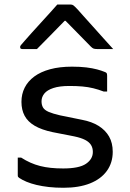

<svg xmlns="http://www.w3.org/2000/svg" viewBox="-20 -843 590 871"><path d="M266.8 -78.8Q339.2 -78.8 370.2 -100.1Q401.2 -121.3 401.2 -153.6Q401.2 -172 392.9 -185.3Q384.6 -198.7 366.2 -208.3Q347.7 -217.9 316.5 -224.4L218.4 -243.6Q168.6 -254.2 137.5 -272.4Q106.4 -290.6 91.8 -317.6Q77.3 -344.6 77.3 -380.9Q77.3 -416.1 91.9 -445.2Q106.5 -474.3 135.4 -495.8Q164.3 -517.2 207.3 -528.9Q250.3 -540.6 306.6 -540.6Q343.5 -540.6 371.5 -537.2Q399.4 -533.7 420.2 -528.2Q440.9 -522.6 454.2 -517Q459.9 -515 462.2 -512.8Q464.5 -510.6 465.3 -507.6Q466 -504.5 466 -499.5Q466 -484.2 466 -465.1Q466 -446 466 -427.7H450.6Q426.6 -437 403.1 -442.7Q379.7 -448.4 353.7 -450.7Q327.7 -453 295.1 -453Q250.1 -453 222 -443.7Q193.9 -434.4 181.2 -418.7Q168.4 -402.9 168.4 -383.5Q168.4 -366.9 175.2 -355.2Q182.1 -343.6 200.6 -335.5Q219.1 -327.4 252.7 -319.7L352.2 -299.5Q396.3 -291.2 427.2 -272Q458.1 -252.7 474.8 -223.7Q491.4 -194.6 491.4 -154.4Q491.4 -104.7 464.8 -67.8Q438.2 -30.9 388.3 -11Q338.4 8.8 268.2 8.8Q232.2 8.8 201.5 5.4Q170.9 1.9 145.6 -4.1Q120.3 -10.2 100.5 -18.4Q80.8 -26.6 66.9 -36.1Q63.5 -38.6 62 -40.7Q60.6 -42.8 60.6 -48.3Q60.6 -65.1 60.6 -86.8Q60.6 -108.6 60.6 -128.1H75.9Q97 -114.5 118 -105.2Q138.9 -95.9 161.8 -90Q184.6 -84.2 210.5 -81.5Q236.4 -78.8 266.8 -78.8ZM240 -822.5Q255 -822.5 270 -822.5Q285 -822.5 300 -822.5Q307.9 -822.5 313.2 -818.5Q318.6 -814.5 331.8 -800.5Q339.3 -791.5 358.1 -771Q376.9 -750.5 400.8 -723.5Q424.8 -696.5 449.2 -669.5Q473.7 -642.5 493.4 -620.5Q474.8 -620.5 457.3 -620.5Q439.8 -620.5 421.2 -620.5Q410.2 -620.5 404.7 -622.5Q399.2 -624.5 392.2 -631.5Q378.7 -645 343.6 -681.1Q308.5 -717.2 256.8 -769.5L302.4 -748.5H249.9L294.6 -770.3Q243.5 -718 209.1 -682.8Q174.7 -647.6 147.6 -620.5H81.6Q77.4 -620.5 75.3 -621.5Q73.3 -622.5 72.2 -625Q71.2 -627.5 71.2 -629.5Q71.2 -633.9 74.8 -638.2Q78.3 -642.5 91.5 -657.5Q103.7 -671.5 123.8 -694Q144 -716.5 167 -741.5Q190 -766.5 209.7 -788.5Q229.4 -810.5 240 -822.5Z"/></svg>

Font: Recursive Sans Linear Light
Style: Regular
Weight: 300
Version: Version 1.085